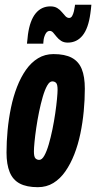

<svg xmlns="http://www.w3.org/2000/svg" viewBox="-20 -783 407 813"><path d="M140.2 9.6Q92.8 9.6 63.6 -5.9Q34.4 -21.4 21 -54.2Q7.6 -87 7.6 -137Q7.6 -183.2 12.2 -231.7Q16.8 -280.2 26.5 -327.1Q36.2 -374 52.1 -415Q68 -456 90 -487.3Q112 -518.6 141.1 -536.3Q170.2 -554 206.6 -554Q254.6 -554 283.8 -538.5Q313 -523 326.1 -490.8Q339.2 -458.6 339.2 -407.2Q339.2 -361 334.6 -312.4Q330 -263.8 320.3 -217.1Q310.6 -170.4 294.7 -129.7Q278.8 -89 256.8 -57.4Q234.8 -25.8 205.9 -8.1Q177 9.6 140.2 9.6ZM146.2 -106Q157.6 -106 167.7 -124Q177.8 -142 186.4 -171.5Q195 -201 202 -235.2Q209 -269.4 213.9 -303Q218.8 -336.6 221.3 -363.3Q223.8 -390 223.8 -402.8Q223.8 -425.6 217.5 -432Q211.2 -438.4 201.2 -438.4Q189.8 -438.4 179.7 -420.4Q169.6 -402.4 161 -372.9Q152.4 -343.4 145.4 -309.2Q138.4 -275 133.5 -241.4Q128.6 -207.8 126.1 -181.4Q123.6 -155 123.6 -142.2Q123.6 -119.4 129.9 -112.7Q136.2 -106 146.2 -106ZM94.1 -598Q95.5 -608.4 96.4 -618.2Q97.3 -628 98.3 -636.6Q106.7 -696.8 131 -726.4Q155.3 -756 193.5 -756Q210.9 -756 222.6 -748.8Q234.3 -741.6 242.3 -731.5Q250.3 -721.4 257.4 -714.2Q264.5 -707 272.7 -707Q280.9 -707 285.6 -715.5Q290.3 -724 293 -735.4Q295.7 -746.8 296.7 -755.6Q296.7 -755.6 297.2 -759Q297.7 -762.4 297.7 -763H366.9Q365.9 -753.6 365 -744.2Q364.1 -734.8 362.7 -726.2Q354.3 -663.4 329.9 -633Q305.5 -602.6 266.9 -602.6Q250.1 -602.6 238.7 -610.1Q227.3 -617.6 219.6 -627.4Q211.9 -637.2 205.3 -644.7Q198.7 -652.2 190.7 -652.2Q178.9 -652.2 171.9 -637.8Q164.9 -623.4 164.1 -608.6Q163.7 -605.2 163.5 -602.3Q163.3 -599.4 163.3 -598Z"/></svg>

Font: Georama ExtraCondensed Thin
Style: Italic
Weight: 100
Width: 2
Italic angle: -9°
Designer: Jean-Baptiste Levee
Foundry: Production Type
Version: Version 1.001